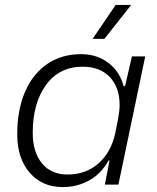

<svg xmlns="http://www.w3.org/2000/svg" viewBox="-20 -750 636 780"><path d="M50 -204Q50 -304 82 -377.5Q114 -451 172.5 -490.5Q231 -530 309 -530Q374 -530 420.5 -494.5Q467 -459 482 -400H488L516 -521H570L461 0H406L425 -98H421Q392 -45 343 -17.5Q294 10 235 10Q151 10 100.5 -48.5Q50 -107 50 -204ZM448 -208 459 -263Q466 -300 466 -323Q466 -395 426 -437Q386 -479 316 -479Q221 -479 167 -405Q113 -331 113 -210Q113 -132 150.5 -86.5Q188 -41 254 -41Q329 -41 380 -86Q431 -131 448 -208ZM450 -730H513L404 -592H356Z"/></svg>

Font: Mona Sans Light
Style: Italic
Weight: 300
Italic angle: -11.7°
Designer: Deni Anggara
Foundry: GitHub
Version: Version 2.000